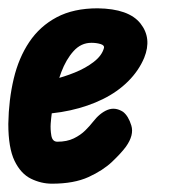

<svg xmlns="http://www.w3.org/2000/svg" viewBox="-20 -437 427 462"><path d="M105 5Q79 5 54.5 -7Q30 -19 15 -50Q0 -81 0 -139Q1 -197 13 -247.5Q25 -298 50.5 -336Q76 -374 116.5 -395.5Q157 -417 215 -417Q290 -416 318 -380.5Q346 -345 327 -298Q314 -267 288.5 -241.5Q263 -216 227.5 -198.5Q192 -181 149 -171.5Q106 -162 59 -162L69 -240Q84 -240 109 -246Q134 -252 160 -262.5Q186 -273 205.5 -288Q225 -303 230 -321Q232 -328 222 -331Q212 -334 200 -334Q175 -334 157 -314Q139 -294 127.5 -263.5Q116 -233 110 -199.5Q104 -166 102 -140Q101 -126 103.5 -111Q106 -96 118 -96Q141 -96 157.5 -104Q174 -112 185.5 -123.5Q197 -135 203 -143Q220 -165 238.5 -172.5Q257 -180 276 -168Q289 -158 296 -135Q303 -112 283 -84Q272 -69 250 -48Q228 -27 193 -11Q158 5 105 5Z"/></svg>

Font: Edu NSW ACT Foundation
Style: Bold
Weight: 700
Version: Version 1.003